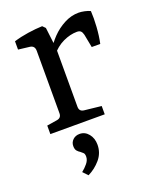

<svg xmlns="http://www.w3.org/2000/svg" viewBox="-123 -499 636 783"><g transform="rotate(-20 195.0 -107.5)"><path d="M160 -321Q173 -345 196.5 -369.5Q220 -394 250.5 -410Q281 -426 313 -426Q324 -426 338.5 -423Q353 -420 363 -415Q365 -385 362.5 -346.5Q360 -308 353 -276H316L305 -333Q302 -345 296.5 -350Q291 -355 280 -355Q251 -355 220 -340.5Q189 -326 164 -295ZM178 -322V-67Q178 -46 199 -44L272 -36V0H36V-37L80 -44Q100 -47 100 -67V-338Q100 -360 80 -363L30 -369V-405Q59 -414 92.5 -419Q126 -424 155 -425L167 -413ZM202 106Q202 142 179 169Q156 196 125 211L105 190Q119 179 130.5 165Q142 151 142 136Q142 123 136 118.5Q130 114 126 110Q119 106 113 99Q107 92 107 78Q107 62 118.5 51Q130 40 148 40Q171 40 186.5 59Q202 78 202 106Z"/></g></svg>

Font: Rasa
Style: Regular
Weight: 400
Designer: Anna Giedrys (Yrsa+Rasa design), David Brezina (Yrsa art-direction, Rasa art-direction, design)
Foundry: Rosetta Type Foundry
Version: Version 2.004